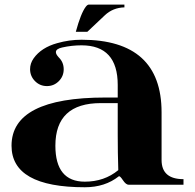

<svg xmlns="http://www.w3.org/2000/svg" viewBox="-20 -790 834 821"><path d="M108.6 -493.9Q108.6 -519 123.8 -540.5Q156.7 -586.7 224.6 -605.5Q275.6 -620.1 328.6 -620.1Q670.9 -620.1 670.9 -309.6V-106Q670.9 -23.9 764.6 -23.9V0H530.3Q518.6 0 505.6 -19.5Q492.7 -39.1 488 -36.1Q429 10.7 342.8 10.7Q29.3 10.7 29.3 -167Q29.3 -373 430.7 -373H483.4V-426.8Q483.4 -596.2 328.6 -596.2Q286.6 -596.2 245.6 -586.9Q219 -581.1 219 -567.1Q219 -557.6 231.4 -544.4Q252.4 -523.9 252.4 -493.7Q252.4 -463.9 231.4 -442.9Q210.4 -421.9 180.7 -421.9Q150.9 -421.9 129.9 -442.9Q108.9 -463.9 108.6 -493.9ZM483.4 -349.1H411.1Q216.8 -349.1 216.8 -167Q216.8 -13.2 342.8 -13.2Q426 -13.2 485.8 -62.5Q483.4 -135.3 483.4 -215.1ZM304.2 -654.1Q325.9 -733.6 346.7 -761Q353.8 -770.3 359.6 -770.3H512V-758.5Q462.9 -757.3 428.2 -724.6L353.5 -654.1Z"/></svg>

Font: itsadzoke
Style: Regular
Weight: 700
Width: 7
Version: Version 0.45